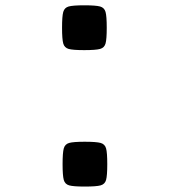

<svg xmlns="http://www.w3.org/2000/svg" viewBox="-20 -667 640 724"><path d="M214 -562.5Q214 -606 218.5 -622Q223 -638 238.8 -642.5Q254.5 -647 297.5 -647Q341.5 -647 357.5 -642.5Q373.5 -638 378 -622Q382.5 -606 382.5 -562.5Q382.5 -519 378 -503Q373.5 -487 357.5 -482.5Q341.5 -478 297.5 -478Q254.5 -478 238.8 -482.5Q223 -487 218.5 -503Q214 -519 214 -562.5ZM216 -48Q216 -91.5 220.5 -107.5Q225 -123.5 240.8 -128Q256.5 -132.5 299.5 -132.5Q343.5 -132.5 359.5 -128Q375.5 -123.5 380 -107.5Q384.5 -91.5 384.5 -48Q384.5 -4.5 380 11.5Q375.5 27.5 359.5 32Q343.5 36.5 299.5 36.5Q256.5 36.5 240.8 32Q225 27.5 220.5 11.5Q216 -4.5 216 -48Z"/></svg>

Font: JuliaMono ExtraBold
Style: Italic
Weight: 800
Italic angle: -9°
Monospace: yes
Designer: cormullion
Foundry: corm
Version: Version 0.057; ttfautohint (v1.8.4)